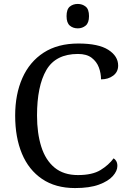

<svg xmlns="http://www.w3.org/2000/svg" viewBox="-20 -945 654 975"><path d="M361 10Q262 10 194 -36Q126 -82 91.5 -164.5Q57 -247 57 -358Q57 -466 93.5 -548.5Q130 -631 201.5 -677.5Q273 -724 378 -724Q480 -724 530 -692Q580 -660 580 -612Q580 -580 555 -561Q530 -542 493 -542Q493 -573 482 -602.5Q471 -632 445.5 -651.5Q420 -671 376 -671Q263 -671 215.5 -589.5Q168 -508 168 -358Q168 -269 189.5 -200.5Q211 -132 257 -94Q303 -56 376 -56Q449 -56 490.5 -81.5Q532 -107 557 -141Q565 -136 570.5 -126.5Q576 -117 576 -102Q576 -77 553 -51Q530 -25 482.5 -7.5Q435 10 361 10ZM375 -801Q351 -801 334.5 -815Q318 -829 318 -863Q318 -898 334.5 -911.5Q351 -925 375 -925Q398 -925 415 -911.5Q432 -898 432 -863Q432 -829 415 -815Q398 -801 375 -801Z"/></svg>

Font: Noto Serif Yezidi
Style: Regular
Weight: 400
Designer: Dalton Maag Ltd
Foundry: Dalton Maag Ltd
Version: Version 1.001; ttfautohint (v1.8.4.7-5d5b)